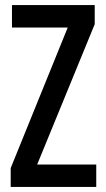

<svg xmlns="http://www.w3.org/2000/svg" viewBox="-20 -734 416 754"><path d="M358 0H22V-74L246 -626H27V-714H352V-639L126 -88H358Z"/></svg>

Font: Noto Sans Gujarati UI ExtraCondensed Medium
Style: Regular
Weight: 500
Width: 2
Designer: Jelle Bosma - Monotype Design Team, Universal Thirst
Foundry: Monotype Imaging Inc.
Version: Version 2.106; ttfautohint (v1.8.4.7-5d5b)